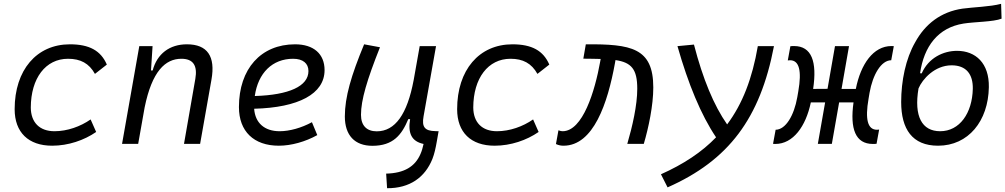

<svg xmlns="http://www.w3.org/2000/svg" viewBox="-20 -762 5325 1017"><path d="M268.6 -66.9C189.9 -66.9 143.6 -113.3 143.1 -192.4C143.6 -348.1 221.7 -450.7 340.3 -450.7C406.2 -450.7 451.7 -426.8 482.9 -370.6L545.9 -419.9C514.2 -493.7 453.1 -527.3 350.6 -527.3C173.8 -527.3 57.6 -391.1 57.6 -183.6C57.6 -61 130.4 9.8 256.3 9.8C341.3 9.8 425.8 -19 489.3 -63L460 -129.4C406.2 -91.8 336.4 -66.9 268.6 -66.9Z M626.5 0H711.9L746.1 -192.9C785.2 -384.8 855.5 -450.7 940.9 -450.7C1003.4 -450.7 1026.9 -414.6 1014.6 -344.2L954.6 0H1040L1100.1 -340.3C1122.1 -463.4 1078.6 -527.3 970.2 -527.3C878.4 -527.3 812 -477.1 788.6 -388.7H779.8L788.1 -517.6H717.8Z M1461.4 -66.9C1380.9 -66.9 1331.5 -110.8 1326.2 -186C1561 -191.9 1699.2 -264.6 1699.2 -390.6C1699.2 -476.6 1641.1 -527.3 1543 -527.3C1362.3 -527.3 1245.6 -397.5 1245.6 -194.8C1245.6 -66.4 1324.2 9.8 1457 9.8C1522.5 9.8 1597.7 -11.2 1660.6 -46.4L1632.3 -114.7C1576.7 -84.5 1513.7 -66.9 1461.4 -66.9ZM1329.6 -253.4C1346.7 -375.5 1422.9 -450.7 1532.7 -450.7C1584.5 -450.7 1613.8 -426.3 1613.8 -385.7C1613.8 -305.2 1510.7 -258.8 1329.6 -253.4Z M2030.3 234.9C2150.9 235.8 2231.4 177.2 2270.5 79.6C2280.8 53.2 2287.6 22.9 2293.9 -13.7L2303.2 -66.9L2286.6 -67.4C2229.5 -68.4 2213.4 -89.4 2223.6 -146L2289.6 -517.6H2203.1L2170.9 -336.4V-336.9C2137.2 -157.2 2073.2 -66.4 1975.6 -66.4C1921.9 -66.4 1892.1 -97.2 1892.1 -153.8C1892.1 -231.9 1923.8 -338.9 1992.7 -511.7L1908.7 -527.3C1840.3 -362.3 1806.6 -248 1806.6 -145C1806.6 -45.4 1858.9 10.3 1952.6 10.3C2062.5 10.3 2107.9 -47.4 2142.6 -130.9H2152.3C2140.1 -56.6 2159.2 -13.2 2223.6 0.5C2219.2 20.5 2214.4 37.6 2207 54.2C2178.2 120.6 2121.1 155.3 2025.4 157.7Z M2612.3 -66.9C2533.7 -66.9 2487.3 -113.3 2486.8 -192.4C2487.3 -348.1 2565.4 -450.7 2684.1 -450.7C2750 -450.7 2795.4 -426.8 2826.7 -370.6L2889.6 -419.9C2857.9 -493.7 2796.9 -527.3 2694.3 -527.3C2517.6 -527.3 2401.4 -391.1 2401.4 -183.6C2401.4 -61 2474.1 9.8 2600.1 9.8C2685.1 9.8 2769.5 -19 2833 -63L2803.7 -129.4C2750 -91.8 2680.2 -66.9 2612.3 -66.9Z M3302.7 0H3390.1C3415.5 -85.9 3440.4 -203.6 3440.4 -298.8C3440.4 -509.3 3322.3 -528.8 3083 -527.3L3069.8 -451.2C3104 -450.7 3134.3 -450.7 3161.6 -449.7L3159.2 -436C3131.3 -279.8 3066.9 -66.9 2960 -66.9C2952.6 -66.9 2950.2 -67.9 2938 -71.8L2924.8 1C2939.5 7.8 2952.1 9.8 2964.8 9.8C3123.5 9.8 3198.7 -214.8 3237.3 -427.2L3240.2 -443.8C3324.7 -431.2 3355.5 -395.5 3355.5 -292C3355.5 -204.1 3329.6 -92.3 3302.7 0Z M3516.1 230.5C3839.8 87.4 4006.3 -134.8 4079.6 -517.6H3994.1C3964.8 -346.7 3913.1 -211.9 3831.5 -103C3761.2 -203.6 3703.1 -343.3 3655.8 -525.9L3568.4 -517.6C3625.5 -317.4 3692.9 -153.3 3772.9 -34.7C3697.3 43.9 3601.1 107.4 3481 161.1Z M4086.9 0.5C4181.2 0.5 4248.5 -92.8 4274.9 -219.7H4350.6L4312 0H4386.2L4424.8 -219.7H4501C4481.4 -79.1 4511.2 0.5 4603.5 0.5C4609.9 0.5 4616.2 0.5 4623 -0.5L4636.7 -75.7C4632.8 -75.2 4628.9 -74.7 4625 -74.7C4575.7 -74.7 4561.5 -129.9 4580.6 -238.8L4585.9 -270.5C4603 -367.2 4647.5 -442.4 4700.7 -442.9L4714.4 -517.6C4710 -518.1 4706.1 -518.1 4701.7 -518.1C4606.4 -518.1 4539.1 -422.9 4513.2 -291H4437.5L4477.1 -517.6H4402.8L4363.3 -291.5L4287.1 -291C4308.6 -435.5 4279.3 -518.1 4186 -518.1C4179.7 -518.1 4173.3 -518.1 4166.5 -517.1L4152.8 -441.9C4157.2 -442.4 4161.1 -442.9 4164.6 -442.9C4213.4 -442.9 4227.5 -387.2 4208.5 -278.3L4203.1 -247.1C4186 -149.9 4141.6 -75.2 4088.4 -74.7L4074.7 0C4079.1 0.5 4083 0.5 4086.9 0.5Z M4948.7 9.8C5109.4 9.8 5214.8 -121.1 5217.8 -299.8C5220.2 -427.7 5147.5 -492.7 5049.3 -492.7C4976.1 -492.7 4897.9 -455.1 4862.3 -373.5L4853.5 -374C4874 -515.6 4947.8 -615.7 5084 -637.2C5142.6 -646.5 5242.2 -646 5285.2 -663.1L5282.7 -741.7C5224.1 -726.1 5134.3 -724.1 5078.6 -716.3C4963.9 -699.7 4880.4 -634.8 4827.6 -538.1C4777.3 -451.2 4753.4 -332.5 4753.4 -221.7C4753.4 -78.6 4812 9.8 4948.7 9.8ZM4960 -66.9C4863.3 -66.9 4820.3 -145.5 4845.2 -293.5C4865.7 -342.8 4931.2 -416 5020.5 -416C5098.1 -416 5134.3 -368.7 5132.8 -291.5C5129.9 -162.6 5063 -66.9 4960 -66.9Z"/></svg>

Font: Cascadia Mono SemiLight
Style: Italic
Weight: 350
Italic angle: -10°
Monospace: yes
Designer: Aaron Bell
Foundry: Saja Typeworks
Version: Version 2404.023